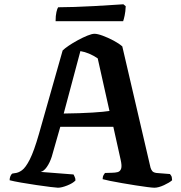

<svg xmlns="http://www.w3.org/2000/svg" viewBox="-20 -878 845 898"><path d="M251 0Q245 0 216.5 -3.5Q188 -7 150.5 -12.5Q113 -18 78.5 -24Q44 -30 25 -35Q25 -45 28.5 -53.5Q32 -62 37 -66L48 -68Q65 -69 82.5 -81.5Q100 -94 119.5 -132.5Q139 -171 162 -251L273 -642Q282 -651 301 -664Q320 -677 344 -690Q368 -703 389 -711.5Q410 -720 422 -720Q436 -720 460.5 -711Q485 -702 510.5 -688.5Q536 -675 552 -661L684 -94Q687 -84 692.5 -77.5Q698 -71 712 -69L775 -64Q778 -59 781 -55.5Q784 -52 785 -35Q773 -24 747 -12Q721 0 702 0Q694 0 670 -3Q646 -6 614.5 -11Q583 -16 551 -21.5Q519 -27 494.5 -32Q470 -37 460 -40Q460 -52 465 -60Q470 -68 471 -69L504 -70Q518 -70 530 -73Q542 -76 546.5 -89Q551 -102 544 -132L510 -285H262L222 -145Q213 -117 199 -97Q185 -77 170 -74L324 -62Q325 -59 329 -51.5Q333 -44 333 -34Q321 -21 294.5 -10.5Q268 0 251 0ZM278 -347Q357 -348 412.5 -351.5Q468 -355 492 -359L437 -605Q397 -632 356 -639ZM240 -779Q240 -805 244 -822Q248 -839 252 -844Q284 -844 328.5 -845.5Q373 -847 419 -849.5Q465 -852 502 -854.5Q539 -857 557 -858L568 -849Q567 -824 563 -805.5Q559 -787 556 -779Z"/></svg>

Font: Texturina SemiBold
Style: Regular
Weight: 600
Designer: Guillermo Torres Carreño
Foundry: Omnibus-Type
Version: Version 1.002; ttfautohint (v1.8.3)